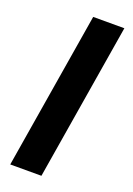

<svg xmlns="http://www.w3.org/2000/svg" viewBox="-142 -790 585 845"><g transform="rotate(20 150.0 -367.5)"><path d="M21 0 142 -735H288L167 0Z"/></g></svg>

Font: Iosevka Aile Heavy Oblique
Style: Regular
Weight: 900
Italic angle: -9°
Designer: Belleve Invis
Foundry: Belleve Invis
Version: Version 31.1.0; ttfautohint (v1.8.4)